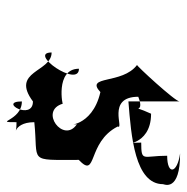

<svg xmlns="http://www.w3.org/2000/svg" viewBox="-77 -592 541 555"><g transform="rotate(-90 193.5 -314.5)"><path d="M177.8 -213.8C177.8 -155.7 177.8 -136.1 177.8 -65.8C176.6 -77.6 283.3 -193.1 283.3 -188.8C226.1 -231.6 254.3 -340.6 204.8 -294.8C98.6 -319.1 111.8 -403.1 111.8 -362.8C54.6 -401.1 150.8 -473.6 171.3 -403.3C160.1 -403.1 272.3 -427.1 272.3 -356.8C215.1 -356.6 319.3 -506.1 319.3 -435.8C262.1 -435.6 266.3 -555.6 177.8 -489.8C120.6 -489.6 177.8 -592.1 177.8 -521.8C120.6 -521.6 117.8 -607.6 117.8 -537.3C60.6 -537.1 117.8 -556.1 117.8 -485.8C0.1 -473.6 8.8 -506.6 8.8 -357.3C-48.4 -303.1 59.3 -334.6 105.3 -244.8C95.1 -224.6 191.3 -278.6 191.3 -185.3C134.1 -162.6 174.3 -218.6 142.3 -148.3C42.6 -148.1 58.8 -247.1 58.8 -176.8C1.6 -176.6 20.8 -172.1 20.8 -101.8C-36.4 -101.6 -30.4 -72.4 27.6 -64.4C-85.4 -64.1 -61.4 -111.4 -61.4 -113.5C-61.4 -195.1 77.7 -205.9 177.8 -213.8Z"/></g></svg>

Font: AnarchicType
Style: Regular
Weight: 400
Version: Version Who Cares?